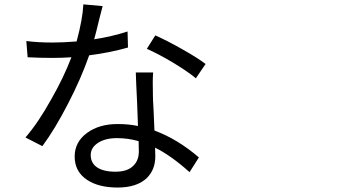

<svg xmlns="http://www.w3.org/2000/svg" viewBox="-20 -800 1540 865"><path d="M509.8 44.9Q424.8 44.9 373 10.7Q316.4 -26.4 316.4 -94.7Q316.4 -160.2 372.1 -201.2Q426.8 -241.2 509.8 -241.2Q559.6 -241.2 601.6 -232.4Q600.6 -265.6 597.7 -337.9Q592.8 -434.6 591.8 -473.6H669.9Q667 -435.5 668.9 -374Q668.9 -371.1 668.9 -369.1Q668.9 -352.5 671.9 -303.7Q674.8 -243.2 675.8 -211.9Q779.3 -173.8 876 -90.8L834 -24.4Q750 -99.6 678.7 -134.8Q679.7 -120.1 679.7 -95.7Q679.7 -34.2 639.6 3.9Q594.7 44.9 509.8 44.9ZM500 -26.4Q555.7 -26.4 582 -54.7Q605.5 -78.1 605.5 -118.2Q605.5 -146.5 604.5 -164.1Q557.6 -177.7 506.8 -177.7Q454.1 -177.7 421.4 -156.2Q388.7 -134.8 388.7 -101.6Q388.7 -66.4 416 -46.9Q445.3 -26.4 500 -26.4ZM170.9 -141.6 94.7 -180.7Q152.3 -247.1 211.9 -354.5Q266.6 -450.2 301.8 -542Q259.8 -539.1 216.8 -539.1Q159.2 -539.1 104.5 -542L98.6 -615.2Q149.4 -608.4 217.8 -608.4Q263.7 -608.4 325.2 -613.3Q352.5 -714.8 355.5 -780.3L442.4 -772.5Q438.5 -756.8 427.7 -715.8Q413.1 -654.3 404.3 -623Q482.4 -634.8 554.7 -658.2L556.6 -585.9Q474.6 -562.5 381.8 -550.8Q345.7 -447.3 287.1 -334Q228.5 -219.7 170.9 -141.6ZM862.3 -447.3Q825.2 -478.5 756.8 -519.5Q694.3 -556.6 641.6 -580.1L679.7 -640.6Q732.4 -617.2 802.2 -577.6Q872.1 -538.1 906.2 -511.7Z"/></svg>

Font: Bpmf GenYo Gothic R
Style: R
Weight: 400
Foundry: But Ko
Version: Version 1.320